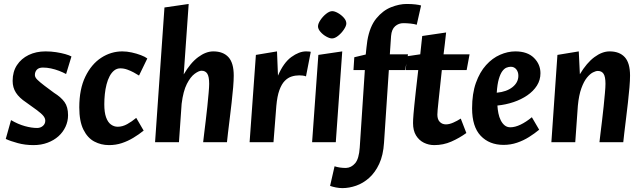

<svg xmlns="http://www.w3.org/2000/svg" viewBox="-20 -728 3287 983"><path d="M151.7 14.9Q108.7 14.9 71 4.7Q33.3 -5.4 9.5 -16.7L36.5 -113Q72.9 -91.8 107.3 -82.3Q141.7 -72.8 170 -72.8Q187.3 -72.8 199.6 -83.3Q211.8 -93.9 211.8 -110Q211.8 -122.5 202 -134.7Q192.2 -146.9 168 -164.8L113.3 -204.2Q78.7 -227 61.7 -253.3Q44.7 -279.6 44.7 -313.8Q44.7 -360.7 66.7 -394.4Q88.8 -428.1 126.8 -446.5Q164.9 -464.9 213.1 -464.9Q241.8 -464.9 267.8 -460.8Q293.8 -456.7 314.4 -450.9Q335 -445 345.8 -438.9L318.4 -349Q302.1 -357.8 282.1 -365.5Q262.1 -373.1 241.1 -377.6Q220.1 -382.1 199.9 -382.1Q178.8 -382.1 168.7 -371.2Q158.6 -360.4 158.6 -344.1Q158.6 -332.4 171 -320.1Q183.4 -307.7 207.9 -289.1L256.9 -252.6Q292.3 -230.6 310.3 -205.6Q328.4 -180.6 328.4 -138.2Q328.4 -107.1 315.5 -79.2Q302.6 -51.3 279.2 -30.3Q255.8 -9.4 223.4 2.7Q190.9 14.9 151.7 14.9Z M538 14.9Q497.3 14.9 462.8 -3.4Q428.3 -21.6 407.1 -64.3Q385.9 -107 385.9 -178.1Q385.9 -271.7 416.9 -335.6Q447.9 -399.5 498.1 -432.2Q548.4 -464.9 606.3 -464.9Q629.3 -464.9 654.1 -459.5Q679 -454.1 700.9 -445.8Q722.8 -437.5 734.2 -428.7L691.8 -341.2Q679.9 -349 664.5 -357.2Q649.1 -365.4 631.6 -371.8Q614.1 -378.1 595.9 -378.1Q578.4 -378.1 564.8 -367.3Q551.2 -356.5 541.4 -338.1Q531.6 -319.7 525.5 -295.9Q519.4 -272.2 516.7 -246.1Q514 -220 514 -194Q514 -152.9 523 -127.6Q532 -102.2 547.8 -90.7Q563.5 -79.1 582.7 -79.1Q607.2 -79.1 631.3 -92.5Q655.3 -105.8 677.5 -124.5L715.5 -59.3Q690.7 -39.4 662.5 -22.4Q634.3 -5.4 603.7 4.7Q573 14.9 538 14.9Z M773.9 0 822 -689.7 946 -707.7 920.6 -347Q955 -406.2 994.6 -435.5Q1034.1 -464.9 1072 -464.9Q1122.6 -464.9 1149.7 -435.3Q1176.7 -405.7 1176.7 -341.1Q1176.7 -317.1 1173.7 -280.7Q1170.6 -244.2 1165.8 -202Q1161 -159.8 1156 -119.4Q1151 -78.9 1147.2 -47Q1143.4 -15 1142 0H1020.1Q1021.7 -14 1025.2 -43.7Q1028.7 -73.3 1033.3 -110Q1037.8 -146.6 1041.6 -183.7Q1045.3 -220.8 1048.1 -251.7Q1050.9 -282.5 1050.9 -298.9Q1050.9 -335.8 1041.2 -350.9Q1031.6 -365.9 1011.9 -365.9Q998.3 -365.9 976.9 -350.4Q955.5 -334.9 936.7 -298.3Q918 -261.6 909.9 -196.5L896.2 0Z M1257.9 0 1290.1 -446.9 1398.2 -464.9 1403.2 -340.7Q1432 -407.4 1471.7 -436.1Q1511.4 -464.9 1546.9 -464.9Q1558.5 -464.9 1564 -464.1Q1569.6 -463.3 1571.1 -462.7L1546.6 -336.9Q1539.9 -340 1529.4 -341.1Q1519 -342.2 1512.3 -342.2Q1492 -342.2 1473 -336.2Q1453.9 -330.2 1437.9 -313.9Q1421.8 -297.6 1410.5 -266.7Q1399.2 -235.7 1394.8 -185.9L1380.2 0Z M1577.9 0 1609.9 -446.9 1732.2 -464.9 1699.2 0ZM1679.7 -531.2Q1667.8 -531.2 1650.7 -540.7Q1633.5 -550.2 1620.8 -564.8Q1608.1 -579.5 1608.1 -592.9Q1608.1 -606.7 1620.4 -625.2Q1632.7 -643.7 1649.8 -657.3Q1666.8 -670.9 1681 -670.9Q1693.4 -670.9 1710.5 -661.2Q1727.6 -651.5 1740.4 -637.1Q1753.1 -622.7 1753.1 -607.9Q1753.1 -595.4 1740.7 -576.9Q1728.4 -558.4 1711.3 -544.8Q1694.3 -531.2 1679.7 -531.2Z M1732.9 235.1Q1717 235.1 1699.8 231.7Q1682.6 228.3 1670 223.7L1692.9 123.3Q1704.2 127.3 1720.8 129.8Q1737.5 132.2 1751.9 131.8Q1778.5 130.8 1798.3 107.8Q1818 84.8 1821.8 26.9L1847.9 -369.2H1789.7L1793.9 -434.9L1852.5 -448.9Q1854.5 -466.5 1856.3 -485.2Q1858.1 -503.9 1860.7 -519.9Q1873.1 -592.8 1906.7 -633.6Q1940.3 -674.5 1982.4 -691.1Q2024.5 -707.7 2061.8 -707.7Q2088.1 -707.7 2107.4 -705.3Q2126.7 -703 2135.9 -699.9L2113.6 -601.3Q2101.4 -605.3 2081.5 -607.4Q2061.6 -609.4 2044.9 -609.4Q2021.2 -609.4 2003.1 -593.8Q1985.1 -578.1 1982.2 -543.7L1975.9 -450H2069L2054.3 -369.2H1970.8L1946.1 2.9Q1942.1 66.5 1921.5 110.8Q1900.9 155.1 1870.1 182.6Q1839.4 210.1 1803.5 222.6Q1767.5 235.1 1732.9 235.1Z M2203.1 14.9Q2175.1 14.9 2150.2 2.7Q2125.4 -9.5 2110 -34.5Q2094.7 -59.6 2094.7 -97.8Q2094.7 -106.6 2095.2 -117.1Q2095.8 -127.5 2097.1 -144.4Q2098.4 -161.2 2101.3 -189.2Q2104.3 -217.2 2108.9 -260.8Q2113.6 -304.4 2121.3 -369.2H2056.9L2064.1 -440L2131.7 -450Q2133.7 -472.1 2136.5 -495.4Q2139.2 -518.7 2141.7 -543.7L2264 -561.7Q2260.5 -532 2257.5 -503.8Q2254.4 -475.7 2250.9 -450H2384.1L2369.1 -369.2H2242.1Q2231.8 -271.3 2225.5 -214.1Q2219.2 -156.9 2219.2 -141.1Q2219.2 -116.3 2231.7 -103.8Q2244.1 -91.2 2263.1 -91.2Q2280 -91.2 2300.3 -100.1Q2320.7 -109 2339 -120.9L2367.6 -47Q2331.7 -21.1 2290.7 -3.1Q2249.8 14.9 2203.1 14.9Z M2558.1 13.8Q2485.5 13.8 2441.2 -32.6Q2397 -79.1 2397 -173.3Q2397 -248.9 2416.6 -303.9Q2436.3 -358.9 2468.5 -394.6Q2500.7 -430.4 2540.2 -447.6Q2579.6 -464.9 2618.2 -464.9Q2680.2 -464.9 2713.6 -431.9Q2747 -398.9 2747 -353.1Q2747 -318.3 2728.9 -289.7Q2710.8 -261.2 2679.6 -239.8Q2648.5 -218.4 2609 -205.2Q2569.4 -191.9 2526.6 -187.7Q2527.8 -167.6 2531.7 -147.9Q2535.6 -128.1 2543.8 -111.9Q2552 -95.7 2564 -86Q2576 -76.3 2593 -76.3Q2616.6 -76.3 2645 -89.8Q2673.4 -103.4 2703 -127.8L2740.4 -63.9Q2717 -44.4 2688.5 -26.5Q2660 -8.5 2627.2 2.6Q2594.3 13.8 2558.1 13.8ZM2523.2 -253.3Q2574 -258.1 2603.9 -282Q2633.9 -305.9 2633.9 -340.3Q2633.9 -359.8 2623.3 -373Q2612.7 -386.2 2595.2 -386.2Q2584.5 -386.2 2573 -381.6Q2561.6 -376.9 2551.5 -363.2Q2541.4 -349.4 2533.8 -323.2Q2526.1 -296.9 2523.2 -253.3Z M2802.9 0 2833.9 -446.9 2943.2 -464.9 2948.8 -348Q2983.8 -406.5 3023.4 -435.7Q3063 -464.9 3101 -464.9Q3151.6 -464.9 3178.7 -435.3Q3205.7 -405.7 3205.7 -341.1Q3205.7 -317.1 3202.7 -280.7Q3199.6 -244.2 3194.8 -202Q3190 -159.8 3185 -119.4Q3180 -78.9 3176.2 -47Q3172.4 -15 3171 0H3049.1Q3050.7 -14 3054.2 -43.7Q3057.7 -73.3 3062.3 -110Q3066.8 -146.6 3070.6 -183.7Q3074.3 -220.8 3077.1 -251.7Q3079.9 -282.5 3079.9 -298.9Q3079.9 -335.3 3070.2 -350.1Q3060.6 -364.8 3040.9 -364.8Q3030.6 -364.8 3015.9 -357.4Q3001.2 -350 2985.2 -330.7Q2969.3 -311.4 2956.6 -276.4Q2943.8 -241.4 2938.5 -186.7L2925.2 0Z"/></svg>

Font: Ancizar Sans Thin
Style: Italic
Weight: 100
Italic angle: -4°
Designer: Cesar Puertas, Viviana Monsalve, Julian Moncada, Julian Prieto, Jose Castro, Mariel Hernandez, Felipe Aragon, Sara Alarc
Version: Version 8.100